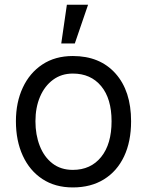

<svg xmlns="http://www.w3.org/2000/svg" viewBox="-20 -793 631 824"><path d="M292.6 11.4Q216.6 11.4 161.9 -24.7Q107.2 -60.7 77.8 -124.8Q48.3 -188.9 48.3 -272.7Q48.3 -353.7 77.8 -416.9Q107.2 -480.1 161.9 -516.3Q216.6 -552.6 292.6 -552.6Q408.7 -552.6 475.7 -477.6Q542.6 -402.7 542.6 -272.7Q542.6 -185.4 512.4 -121.6Q482.2 -57.9 426.1 -23.3Q370 11.4 292.6 11.4ZM292.6 -63.9Q369.3 -63.9 414.1 -119.3Q458.8 -174.7 458.8 -272.7Q458.8 -369.7 414.1 -423.5Q369.3 -477.3 292.6 -477.3Q243.6 -477.3 207.6 -450.6Q171.5 -424 151.8 -377.8Q132.1 -331.7 132.1 -272.7Q132.1 -214.5 150.6 -167.1Q169 -119.7 204.9 -91.8Q240.8 -63.9 292.6 -63.9ZM242.9 -606.5 267 -772.7H358L301.1 -606.5Z"/></svg>

Font: Interface
Style: Regular
Weight: 400
Designer: Rasmus Andersson
Foundry: rsms
Version: Version 1.8